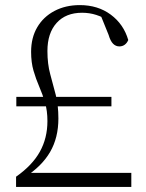

<svg xmlns="http://www.w3.org/2000/svg" viewBox="-20 -733 574 753"><path d="M44 -316V-353H417V-316ZM43 0V-40Q106 -84 136 -137.5Q166 -191 166 -258Q166 -299 156.5 -331Q147 -363 134 -393Q121 -423 111.5 -455.5Q102 -488 102 -530Q102 -585 126 -626Q150 -667 193.5 -690Q237 -713 293 -713Q364 -713 414.5 -675.5Q465 -638 483 -576Q478 -564 469 -557.5Q460 -551 448 -551Q434 -551 423.5 -561.5Q413 -572 406 -596L372 -680L418 -646Q384 -666 357.5 -674.5Q331 -683 302 -683Q238 -683 202 -643Q166 -603 166 -533Q166 -482 177 -442Q188 -402 198.5 -361.5Q209 -321 209 -268Q209 -193 176.5 -137Q144 -81 77 -38L97 -69V-55H495V0Z"/></svg>

Font: Noto Serif SC ExtraLight
Style: Regular
Weight: 200
Designer: Ryoko NISHIZUKA 西塚涼子 (kana & ideographs); Frank Grießhammer (Latin, Greek & Cyrillic); Wenlong ZHANG 张文龙 (bopomofo); San
Foundry: Adobe
Version: Version 2.002-H1;hotconv 1.1.0;makeotfexe 2.6.0